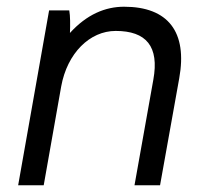

<svg xmlns="http://www.w3.org/2000/svg" viewBox="-20 -551 613 571"><path d="M34 0H110L162 -294C180 -393 247 -459 324 -459C415 -459 454 -413 436 -314L380 0H456L513 -318C538 -456 480 -531 349 -531C293 -531 238 -508 188 -453C189 -477 189 -504 186 -520H126Z"/></svg>

Font: Fixel Text 20240404
Style: Italic
Weight: 400
Width: 4
Italic angle: -10°
Designer: AlfaBravo + MacPaw
Foundry: Kyrylo Tkachov, Marchela Mozhyna, Serhii Makarenko, Maria Weinstein, Zakhar Kryvoshyya
Version: Version 1.211;Glyphs 3.2 (3225)